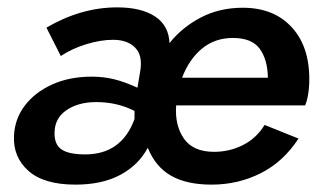

<svg xmlns="http://www.w3.org/2000/svg" viewBox="-20 -491 875 521"><path d="M185 10Q99 10 57 -27.5Q15 -65 18 -123Q20 -168 47 -204Q74 -240 121 -261.5Q168 -283 229 -283Q261 -283 289.5 -276Q318 -269 353 -253L361 -301Q367 -342 346 -362.5Q325 -383 287 -383Q253 -383 214 -371Q175 -359 145 -339L106 -416Q200 -471 298 -471Q363 -471 400.5 -446.5Q438 -422 440 -374Q473 -416 524 -443Q575 -470 639 -470Q725 -470 774 -414.5Q823 -359 819 -262Q818 -243 815 -228.5Q812 -214 808 -205H458Q454 -151 479 -115Q504 -79 561 -79Q603 -79 639.5 -97.5Q676 -116 698 -152L790 -115Q749 -52 687.5 -21Q626 10 554 10Q487 10 444.5 -14Q402 -38 381 -90Q356 -43 306.5 -16.5Q257 10 185 10ZM612 -388Q563 -388 528 -359Q493 -330 474 -280H707Q706 -330 684.5 -359Q663 -388 612 -388ZM211 -72Q310 -72 345 -168V-190Q298 -214 241 -214Q193 -214 161 -192.5Q129 -171 128 -132Q127 -99 147 -85.5Q167 -72 211 -72Z"/></svg>

Font: Jost* Medium
Style: Italic
Weight: 500
Italic angle: -10°
Version: Version 3.7